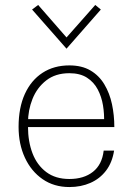

<svg xmlns="http://www.w3.org/2000/svg" viewBox="-20 -745 536 775"><path d="M260 10Q198 10 152 -21.8Q106 -53.5 80.5 -108.5Q55 -163.5 55 -233Q55 -310 80.2 -365.5Q105.5 -421 151.5 -451Q197.5 -481 260 -481Q310.5 -481 345.2 -460.5Q380 -440 401.2 -404.5Q422.5 -369 432 -324.5Q441.5 -280 441.5 -232H86.5V-264H423L400 -249Q401.5 -284 395.8 -319.2Q390 -354.5 374.5 -384Q359 -413.5 331 -431.5Q303 -449.5 260 -449.5Q204 -449.5 166.8 -420.5Q129.5 -391.5 111.2 -345.8Q93 -300 93 -250V-233Q93 -174 111.2 -126.2Q129.5 -78.5 166.8 -50.5Q204 -22.5 260 -22.5Q318.5 -22.5 355.2 -51.5Q392 -80.5 398.5 -137H440.5Q433 -89 408 -56.2Q383 -23.5 345 -6.8Q307 10 260 10ZM248.5 -548.5 109.5 -706.5 134 -725 254.5 -587H242.5L364.5 -725L387 -706.5Z"/></svg>

Font: Karla ExtraLight
Style: Regular
Weight: 250
Designer: Jonathan Pinhorn
Version: Version 2.004;gftools[0.9.33]